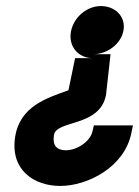

<svg xmlns="http://www.w3.org/2000/svg" viewBox="-20 -614 459 634"><path d="M30 -162C13 -52 93 0 179 0C269 0 392 -62 414 -176L419 -200H290L285 -179C277 -145 230 -115 192 -118C169 -120 153 -131 158 -167C164 -219 309 -193 330 -300L345 -435H288C335 -435 381 -470 388 -515C395 -560 360 -594 313 -594C266 -594 222 -556 214 -508C206 -460 239 -422 286 -422H228L206 -316C138 -291 46 -265 30 -162Z"/></svg>

Font: Charger Pro
Style: UltraNarObl
Weight: 900
Designer: Jasper
Foundry: Cannot Into Space Fonts
Version: Version 1.09